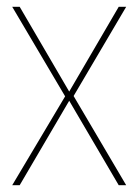

<svg xmlns="http://www.w3.org/2000/svg" viewBox="-20 -546 407 566"><path d="M16 0 172 -262 16 -526H38L184 -276L330 -526H352L197 -263L352 0H330L184 -249L38 0Z"/></svg>

Font: DM Sans 9pt Thin
Style: Regular
Weight: 250
Version: Version 4.004;gftools[0.9.30]